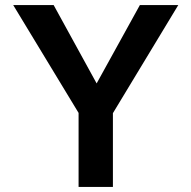

<svg xmlns="http://www.w3.org/2000/svg" viewBox="-20 -735 753 755"><path d="M424 0H289V-291L32 -715H191L360 -407L530 -715H681L424 -290Z"/></svg>

Font: Wix Madefor Text
Style: Bold
Weight: 700
Designer: Dalton Maag Ltd
Foundry: Dalton Maag Ltd
Version: Version 3.100